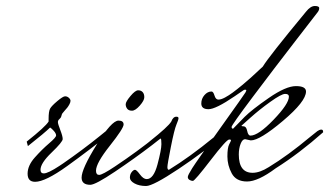

<svg xmlns="http://www.w3.org/2000/svg" viewBox="-20 -603 1097 640"><path d="M333 -166Q340 -171 346 -171Q352 -171 352 -164V-162Q277 -102 204 -49.5Q131 3 97 3Q72 3 72 -24Q72 -51 96 -78Q120 -105 143.5 -125Q167 -145 167 -151.5Q167 -158 159.5 -166.5Q152 -175 147 -178Q130 -161 73 -116L69 -131Q132 -181 142 -198V-207Q142 -232 147 -241Q152 -250 171 -266Q190 -282 197 -282Q204 -282 209.5 -277Q215 -272 215 -267Q215 -262 211.5 -255.5Q208 -249 204.5 -244.5Q201 -240 195 -233.5Q189 -227 187.5 -224.5Q186 -222 184.5 -216Q183 -210 178 -206Q173 -202 173 -196Q173 -190 181 -169.5Q189 -149 189 -139.5Q189 -130 152 -94.5Q115 -59 115 -37Q115 -25 126 -25Q140 -25 178 -50L190 -58Q255 -103 312 -149Z M440.5 -302Q450 -302 455.5 -296Q461 -290 461 -279Q461 -268 446 -251Q431 -234 420 -234Q409 -234 404 -240.5Q399 -247 399 -255.5Q399 -264 415 -283Q431 -302 440.5 -302ZM523 -167Q531 -172 535.5 -172Q540 -172 540 -166V-163Q544 -163 486.5 -119Q429 -75 363.5 -31Q298 13 281 13Q252 13 252 -11Q252 -40 302 -120.5Q352 -201 375 -201Q392 -201 392 -188Q392 -175 346 -117Q300 -59 300 -34Q300 -20 310.5 -20Q321 -20 363 -48Q438 -98 501 -149Z M719 -166Q727 -171 732.5 -171Q738 -171 738 -164V-162Q661 -97 575.5 -40Q490 17 467 17Q444 17 428.5 8.5Q413 0 413 -11Q413 -22 419 -29.5Q425 -37 430 -37Q435 -37 446.5 -21.5Q458 -6 469 -6Q492 -6 505 -55Q518 -104 518 -122.5Q518 -141 515.5 -141Q513 -141 511 -139L482 -116L478 -131Q541 -181 551 -198Q557 -214 568 -214Q575 -214 575 -209Q575 -204 568 -187.5Q561 -171 549.5 -113Q538 -55 538 -46Q538 -37 543 -37Q613 -80 691 -144Z M943 -281Q943 -290 930.5 -290Q918 -290 881 -263.5Q844 -237 814 -210L785 -184Q785 -182 791 -182Q801 -182 804 -166.5Q807 -151 815 -151Q841 -151 892 -204Q943 -257 943 -281ZM1038 -166Q1045 -171 1051 -171Q1057 -171 1057 -164V-162Q978 -92 899 -42Q840 2 803.5 2Q767 2 752.5 -25Q738 -52 738 -81.5Q738 -111 744 -122Q750 -133 750 -135.5Q750 -138 744 -138Q735 -138 682 -69Q629 0 623 0Q617 0 611.5 -3.5Q606 -7 606 -13Q606 -19 620.5 -42Q635 -65 715 -177Q795 -289 798 -294.5Q801 -300 801 -302Q801 -304 797.5 -304Q794 -304 792 -302.5Q790 -301 762 -282Q699 -239 675 -239Q651 -239 651 -258Q651 -274 661.5 -286Q672 -298 685 -298Q691 -298 695 -284.5Q699 -271 708 -271Q717 -271 730 -278Q743 -285 756.5 -295Q770 -305 787.5 -319.5Q805 -334 816 -344Q849 -374 856 -381Q875 -413 1000 -564Q1015 -583 1029.5 -583Q1044 -583 1044 -576Q1044 -569 1039 -562.5Q1034 -556 964 -465.5Q894 -375 823 -280.5Q752 -186 752 -180Q752 -174 757 -174Q772 -190 795.5 -213.5Q819 -237 876 -276.5Q933 -316 966.5 -316Q1000 -316 1000 -298Q1000 -265 923 -200Q846 -135 816 -135L797 -139Q788 -139 782 -123.5Q776 -108 776 -88Q776 -27 822 -27Q846 -27 876 -46Q940 -85 1013 -146Z"/></svg>

Font: Mrs Saint Delafield
Style: Regular
Weight: 400
Designer: Alejandro Paul
Foundry: Alejandro Paul
Version: Version 1.000